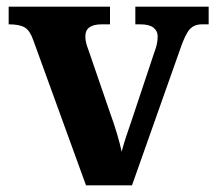

<svg xmlns="http://www.w3.org/2000/svg" viewBox="-20 -556 646 576"><path d="M80 -435Q70 -464 54.5 -473.5Q39 -483 6 -483V-536H310V-483H285Q236 -483 236 -447Q236 -437 238.5 -427Q241 -417 245 -407L310 -218Q334 -152 345 -101Q350 -121 359 -148Q368 -175 376 -198L443 -399Q448 -412 450.5 -423.5Q453 -435 453 -447Q453 -463 440.5 -473Q428 -483 401 -483H386V-536H606V-483H586Q563 -483 549.5 -468.5Q536 -454 521 -410L376 0H238Z"/></svg>

Font: Noto Serif Ethiopic
Style: Bold
Weight: 700
Designer: Monotype Design Team
Foundry: Monotype Imaging Inc.
Version: Version 2.102; ttfautohint (v1.8.4.7-5d5b)